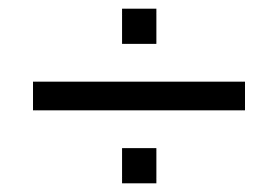

<svg xmlns="http://www.w3.org/2000/svg" viewBox="-20 -582 640 442"><path d="M56 -328V-394H544V-328ZM261 -160V-241H340V-160ZM261 -481V-562H340V-481Z"/></svg>

Font: Mona Sans ExtraLight
Style: Regular
Weight: 400
Version: Version 2.000